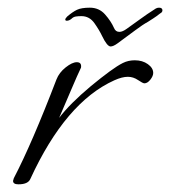

<svg xmlns="http://www.w3.org/2000/svg" viewBox="-20 -468 443 500"><path d="M394 -448Q403 -448 403 -441Q403 -436 397 -433Q387 -425 379 -420Q371 -415 365 -411Q352 -404 332 -389Q312 -374 286 -355Q275 -347 268 -347Q259 -347 246 -374Q239 -389 226 -407.5Q213 -426 192 -426Q184 -426 177.5 -425Q171 -424 166 -419Q160 -414 154 -414Q150 -414 150 -417Q150 -420 155 -425Q169 -437 180.5 -442.5Q192 -448 214 -448Q238 -448 253.5 -430.5Q269 -413 277 -395Q281 -385 291 -385Q299 -385 310 -393Q330 -407 345.5 -418.5Q361 -430 386 -446Q388 -447 390 -447.5Q392 -448 394 -448ZM28 12Q14 12 14 3Q14 2 16 -4Q63 -94 127 -261Q134 -279 151 -292.5Q168 -306 180 -306Q193 -306 191 -292Q181 -271 167 -238Q153 -205 134 -161Q162 -198 217 -244Q245 -267 265.5 -282Q286 -297 300 -304Q314 -311 331 -311Q351 -311 365 -301Q379 -291 379 -278Q379 -270 371.5 -260.5Q364 -251 356 -251Q352 -251 339.5 -259.5Q327 -268 313 -268Q298 -268 278 -259Q151 -202 59 -2Q53 12 28 12Z"/></svg>

Font: Ephesis
Style: Regular
Weight: 400
Designer: Robert E. Leuschke
Foundry: Robert E. Leuschke
Version: Version 1.010; ttfautohint (v1.8.3)